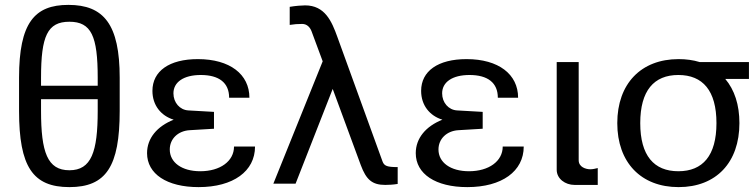

<svg xmlns="http://www.w3.org/2000/svg" viewBox="-20 -754 3095 786"><path d="M380 -348V-300C380 -132 354 -57 264 -57C174 -57 148 -131 148 -300V-348ZM148 -403V-436C148 -606 174 -665 264 -665C354 -665 380 -606 380 -436V-403ZM470 -436C470 -654 405 -734 260 -734C121 -734 58 -660 58 -436V-300C58 -72 114 12 264 12C414 12 470 -72 470 -300Z M582 -127C582 -42 663 12 793 12C935 12 1024 -53 1024 -154H938C938 -94 881 -53 800 -53C724 -53 675 -89 675 -142C675 -186 709 -218 756 -221L856 -227V-296L751 -302C716 -304 690 -334 690 -372C690 -418 732 -447 802 -447C877 -447 918 -415 918 -354H1001C1001 -450 921 -512 790 -512C673 -512 604 -463 604 -382C604 -323 639 -280 691 -264C623 -237 582 -188 582 -127Z M1099 -2H1190L1342 -390L1457 -78C1479 -19 1503 3 1557 3C1571 3 1590 2 1608 -1V-70C1566 -70 1553 -74 1546 -93L1361 -603C1338 -667 1310 -732 1229 -732C1215 -732 1190 -730 1166 -726V-652C1186 -655 1197 -656 1217 -656C1237 -656 1249 -642 1255 -627L1301 -503Z M1682 -127C1682 -42 1763 12 1893 12C2035 12 2124 -53 2124 -154H2038C2038 -94 1981 -53 1900 -53C1824 -53 1775 -89 1775 -142C1775 -186 1809 -218 1856 -221L1956 -227V-296L1851 -302C1816 -304 1790 -334 1790 -372C1790 -418 1832 -447 1902 -447C1977 -447 2018 -415 2018 -354H2101C2101 -450 2021 -512 1890 -512C1773 -512 1704 -463 1704 -382C1704 -323 1739 -280 1791 -264C1723 -237 1682 -188 1682 -127Z M2259 -59C2259 -22 2294 3 2332 3H2427V-66C2419 -64 2407 -61 2397 -61C2378 -61 2349 -70 2349 -98V-500H2259Z M2601 -250C2601 -383 2657 -447 2757 -447C2857 -447 2913 -383 2913 -250C2913 -117 2857 -53 2757 -53C2657 -53 2601 -117 2601 -250ZM3046 -431V-500H2844C2818 -508 2789 -512 2758 -512C2604 -512 2507 -411 2507 -250C2507 -89 2604 12 2758 12C2912 12 3007 -89 3007 -250C3007 -325 2987 -386 2949 -431Z"/></svg>

Font: Perun
Style: Regular
Weight: 400
Foundry: Copyright (c) Stefan Peev, Context Ltd, 2016
Version: Version 1.089